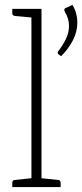

<svg xmlns="http://www.w3.org/2000/svg" viewBox="-20 -762 335 782"><path d="M108 0V-726H149V0ZM30 0V-18Q30 -23 33 -26Q36 -29 40 -29L116 -37L121 0ZM136 0 140 -37 217 -29Q221 -29 224 -26Q227 -23 227 -18V0ZM121 -726 116 -690 40 -697Q36 -698 33 -700.5Q30 -703 30 -708V-726ZM249 -730 275 -742Q286 -724 290.5 -706Q295 -688 295 -670Q295 -632 276.5 -597Q258 -562 229 -533L218 -541Q215 -543 215 -547Q215 -548 215.5 -549.5Q216 -551 217 -553Q237 -579 249 -604.5Q261 -630 261 -656Q261 -672 257 -685.5Q253 -699 244 -714Q243 -716 242.5 -718Q242 -720 242 -722Q242 -728 249 -730Z"/></svg>

Font: Aleo ExtraLight
Style: Regular
Weight: 250
Designer: Alessio Laiso
Foundry: Alessio Laiso
Version: Version 2.001;gftools[0.9.29]